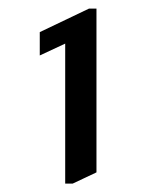

<svg xmlns="http://www.w3.org/2000/svg" viewBox="-20 -777 368 450"><path d="M188.5 -756.8H206.1V-373L150.4 -346.7H132.8V-674.8L73.2 -647V-701.7Z"/></svg>

Font: Nova Cut
Style: Book
Weight: 400
Version: Version 2.000